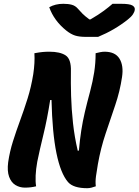

<svg xmlns="http://www.w3.org/2000/svg" viewBox="-20 -980 729 1010"><path d="M170 0Q143 7 111 7Q84 7 61.5 -6.5Q39 -20 28 -50Q17 -80 23 -127Q31 -182 48 -236Q65 -290 85.5 -345.5Q106 -401 125 -461.5Q144 -522 155 -590Q164 -650 161 -700Q188 -705 204.5 -706.5Q221 -708 240 -708Q296 -708 325.5 -688.5Q355 -669 353 -604Q352 -545 354 -475.5Q356 -406 364 -332.5Q372 -259 389 -187L395 -188Q400 -245 407.5 -293.5Q415 -342 426.5 -391Q438 -440 454 -499Q468 -552 475.5 -600Q483 -648 483 -700Q494 -703 507 -705.5Q520 -708 530 -708Q586 -708 608.5 -671.5Q631 -635 622 -575Q611 -500 586 -426.5Q561 -353 535.5 -277Q510 -201 495 -117Q489 -83 485 -53.5Q481 -24 484 0Q473 4 461.5 7Q450 10 439 10Q366 10 338 -22Q299 -67 277 -174Q255 -281 251 -454H244Q228 -352 208.5 -272.5Q189 -193 176 -129Q169 -90 167.5 -57Q166 -24 170 0ZM496 -786H432Q397 -786 375 -793Q353 -800 329 -819Q264 -871 239 -942Q271 -960 313 -960Q339 -960 357.5 -955Q376 -950 389 -935Q401 -921 414 -908Q427 -895 450 -878H456Q499 -903 526.5 -923.5Q554 -944 572 -960H617Q661 -960 676 -951.5Q691 -943 689 -929Q688 -918 679.5 -905Q671 -892 652 -877Q583 -822 496 -786Z"/></svg>

Font: Recursive Mn Csl St XBd
Style: Italic
Weight: 800
Italic angle: -15°
Monospace: yes
Version: Version 1.079;hotconv 1.0.112;makeotfexe 2.5.65598; ttfautoh